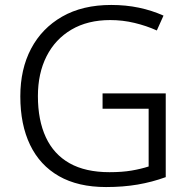

<svg xmlns="http://www.w3.org/2000/svg" viewBox="-20 -745 765 775"><path d="M394 -368H649V-30Q594 -10 535.5 0Q477 10 408 10Q295 10 218 -34Q141 -78 101.5 -160Q62 -242 62 -356Q62 -466 105.5 -548.5Q149 -631 231 -678Q313 -725 429 -725Q488 -725 540.5 -714Q593 -703 640 -682L613 -622Q571 -641 523 -652.5Q475 -664 425 -664Q334 -664 268.5 -625.5Q203 -587 168 -518Q133 -449 133 -357Q133 -260 165 -191Q197 -122 261 -86Q325 -50 422 -50Q473 -50 511 -56.5Q549 -63 580 -73V-306H394Z"/></svg>

Font: Noto Sans Oriya Light
Style: Regular
Weight: 300
Version: Version 2.003